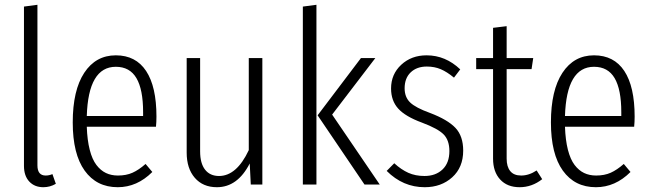

<svg xmlns="http://www.w3.org/2000/svg" viewBox="-20 -763 2690 794"><path d="M159.2 11.2Q123 11.2 101.1 -12.2Q79.1 -35.6 79.1 -77.1V-735.8L134.8 -743.2V-79.1Q134.8 -37.1 168.9 -37.1Q183.1 -37.1 196.8 -43L210.9 -2.9Q187 11.2 159.2 11.2Z M627 -280.8Q627 -258.3 625 -238.8H338.9Q340.8 -183.1 351.1 -143.3Q361.3 -103.5 378.7 -80.8Q396 -58.1 418 -47.6Q439.9 -37.1 467.8 -37.1Q502 -37.1 527.8 -48.6Q553.7 -60.1 582 -85L609.9 -51.8Q546.9 11.2 466.8 11.2Q379.4 11.2 330.1 -57.4Q280.8 -126 280.8 -256.8Q280.8 -389.6 328.4 -461.9Q376 -534.2 459 -534.2Q541.5 -534.2 584.2 -469.5Q627 -404.8 627 -280.8ZM571.8 -283.2V-298.8Q571.8 -393.1 544.2 -439.9Q516.6 -486.8 459 -486.8Q345.2 -486.8 338.9 -283.2Z M1064.9 -522.9V0H1017.1L1012.7 -86.9Q962.4 11.2 877 11.2Q819.3 11.2 785.6 -27.6Q752 -66.4 752 -131.8V-522.9H807.6V-137.2Q807.6 -87.4 828.1 -61.3Q848.6 -35.2 885.7 -35.2Q958.5 -35.2 1008.8 -142.1V-522.9Z M1288.6 -743.2V0H1232.4V-735.8ZM1532.2 -522.9 1353.5 -289.1 1550.3 0H1487.3L1293.5 -286.1L1472.7 -522.9Z M1744.1 -534.2Q1822.3 -534.2 1883.3 -476.1L1857.4 -441.9Q1828.6 -465.8 1802.7 -476.8Q1776.9 -487.8 1745.1 -487.8Q1703.6 -487.8 1678.5 -463.9Q1653.3 -439.9 1653.3 -397.9Q1653.3 -361.3 1676 -339.4Q1698.7 -317.4 1758.3 -295.9Q1831.5 -268.1 1863.5 -234.1Q1895.5 -200.2 1895.5 -140.1Q1895.5 -70.8 1850.1 -29.8Q1804.7 11.2 1736.3 11.2Q1646.5 11.2 1579.1 -56.2L1610.4 -87.9Q1639.2 -61.5 1668.7 -48.3Q1698.2 -35.2 1735.4 -35.2Q1781.7 -35.2 1810.1 -62.3Q1838.4 -89.4 1838.4 -138.2Q1838.4 -182.6 1814.9 -206.8Q1791.5 -231 1725.1 -255.9Q1656.2 -281.2 1626.7 -314Q1597.2 -346.7 1597.2 -397Q1597.2 -456.1 1639.2 -495.1Q1681.2 -534.2 1744.1 -534.2Z M2199.2 -58.1 2222.2 -22Q2179.7 11.2 2128.9 11.2Q2077.6 11.2 2048.3 -20.8Q2019 -52.7 2019 -106.9V-477.1H1949.2V-522.9H2019V-647.9L2075.2 -654.8V-522.9H2185.1L2178.2 -477.1H2075.2V-106.9Q2075.2 -73.7 2090.1 -55.4Q2105 -37.1 2135.3 -37.1Q2167.5 -37.1 2199.2 -58.1Z M2604.5 -280.8Q2604.5 -258.3 2602.5 -238.8H2316.4Q2318.4 -183.1 2328.6 -143.3Q2338.9 -103.5 2356.2 -80.8Q2373.5 -58.1 2395.5 -47.6Q2417.5 -37.1 2445.3 -37.1Q2479.5 -37.1 2505.4 -48.6Q2531.2 -60.1 2559.6 -85L2587.4 -51.8Q2524.4 11.2 2444.3 11.2Q2356.9 11.2 2307.6 -57.4Q2258.3 -126 2258.3 -256.8Q2258.3 -389.6 2305.9 -461.9Q2353.5 -534.2 2436.5 -534.2Q2519 -534.2 2561.8 -469.5Q2604.5 -404.8 2604.5 -280.8ZM2549.3 -283.2V-298.8Q2549.3 -393.1 2521.7 -439.9Q2494.1 -486.8 2436.5 -486.8Q2322.8 -486.8 2316.4 -283.2Z"/></svg>

Font: Fira Sans Compressed Light
Style: Regular
Weight: 300
Width: 1
Designer: Carrois Corporate & Edenspiekermann AG
Foundry: Carrois Corporate GbR & Edenspiekermann AG
Version: Version 4.203;PS 004.203;hotconv 1.0.88;makeotf.lib2.5.64775